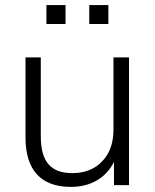

<svg xmlns="http://www.w3.org/2000/svg" viewBox="-20 -726 609 753"><path d="M486 -501V0H427V-91Q403 -43 359 -18Q315 7 258 7Q170 7 125 -42Q80 -91 80 -187V-501H140V-191Q140 -117 170 -82Q200 -47 263 -47Q337 -47 381 -93.5Q425 -140 425 -217V-501ZM237 -706V-632H162V-706ZM405 -706V-632H330V-706Z"/></svg>

Font: Muli Light
Style: Regular
Weight: 300
Designer: Vernon Adams
Foundry: Vernon Adams
Version: Version 2.100